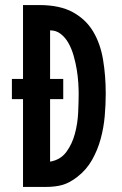

<svg xmlns="http://www.w3.org/2000/svg" viewBox="-20 -739 484 759"><path d="M71 -347H27V-427H71V-719H135Q217 -719 268.5 -690.5Q320 -662 348.5 -614Q377 -566 387.5 -502.5Q398 -439 398 -369Q398 -326 394 -280Q390 -234 378 -190Q366 -146 344 -107Q322 -68 286 -40Q255 -16 227 -8Q199 0 159 0H71ZM178 -100Q219 -107 242 -138Q265 -169 276 -210Q287 -251 289 -294Q291 -337 291 -369Q291 -386 289.5 -411Q288 -436 283.5 -463.5Q279 -491 271 -519Q263 -547 250.5 -569Q238 -591 220 -605Q202 -619 178 -619V-427H230V-347H178Z"/></svg>

Font: Osterbar
Style: Regular
Weight: 500
Width: 3
Designer: Peter Wiegel, Basierend auf Erbar schmal-halbfette Grotesk v. Jacob Erbar
Foundry: Peter Wiegel
Version: Version 1.0